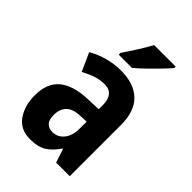

<svg xmlns="http://www.w3.org/2000/svg" viewBox="-228 -861 965 965"><g transform="rotate(45 254.5 -378.0)"><path d="M252 -558Q346 -558 396 -509.5Q446 -461 446 -363V0H349L325 -73H322Q294 -31 261 -10.5Q228 10 174 10Q104 10 69 -40Q34 -90 34 -163Q34 -250 84.5 -292Q135 -334 233 -338L311 -341V-368Q311 -451 243 -451Q212 -451 182.5 -441.5Q153 -432 118 -413L74 -510Q114 -533 159.5 -545.5Q205 -558 252 -558ZM268 -252Q217 -250 194 -226Q171 -202 171 -161Q171 -126 186 -110.5Q201 -95 227 -95Q264 -95 288 -124.5Q312 -154 312 -205V-254ZM433 -756Q418 -738 391.5 -710.5Q365 -683 335.5 -654.5Q306 -626 282 -606H188V-619Q213 -655 237.5 -694Q262 -733 280 -766H433Z"/></g></svg>

Font: Noto Sans Kannada Condensed
Style: Bold
Weight: 700
Width: 3
Designer: Jelle Bosma - Monotype Design Team
Foundry: Monotype Imaging Inc.
Version: Version 2.005; ttfautohint (v1.8.4.7-5d5b)